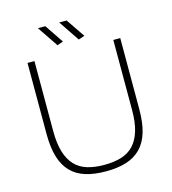

<svg xmlns="http://www.w3.org/2000/svg" viewBox="-132 -1032 1032 1150"><g transform="rotate(-15 383.5 -457.0)"><path d="M383 10Q310 10 256 -7Q202 -24 166.5 -61Q131 -98 113.5 -156.5Q96 -215 96 -298V-739H139V-305Q139 -228 155 -175.5Q171 -123 201.5 -90.5Q232 -58 277.5 -44Q323 -30 383 -30Q443 -30 489 -44Q535 -58 565.5 -90.5Q596 -123 612 -175.5Q628 -228 628 -305V-739H671V-298Q671 -215 653.5 -156.5Q636 -98 600 -61Q564 -24 510 -7Q456 10 383 10ZM297 -795 210 -924H256L334 -808ZM429 -795 342 -924H388L467 -808Z"/></g></svg>

Font: Encode Sans Wide
Style: Thin
Weight: 100
Designer: Pablo Impallari, Andres Torresi
Foundry: Pablo Impallari, Andres Torresi
Version: Version 1.000; ttfautohint (v1.00) -l 8 -r 50 -G 200 -x 14 -